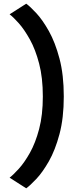

<svg xmlns="http://www.w3.org/2000/svg" viewBox="-20 -789 410 1040"><path d="M122 231 32 173.5Q52 158 82 125Q112 92 142 38.8Q172 -14.5 192 -90.2Q212 -166 212 -266.5Q212 -368 192 -444.5Q172 -521 142 -575Q112 -629 82 -662.8Q52 -696.5 32 -711.5L122 -769Q142.5 -754.5 176.5 -718Q210.5 -681.5 244.8 -620.5Q279 -559.5 302.2 -471.8Q325.5 -384 325.5 -266.5Q325.5 -149.5 302.2 -62.5Q279 24.5 244.8 84.5Q210.5 144.5 176.5 180.5Q142.5 216.5 122 231Z"/></svg>

Font: Anybody ExtraExpanded Medium
Style: Regular
Weight: 500
Width: 8
Designer: Tyler Finck
Foundry: Etcetera Type Company
Version: Version 1.010; ttfautohint (v1.8.3) -l 8 -r 50 -G 200 -x 14 